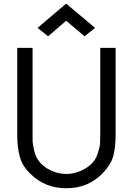

<svg xmlns="http://www.w3.org/2000/svg" viewBox="-20 -1341 725 1050"><path d="M158.2 -1079.1Q158.2 -966.8 158.2 -629.9Q158.2 -586.9 158.2 -569.3Q159.2 -550.8 167 -516.6Q174.8 -484.4 191.4 -461.9Q214.8 -428.7 257.8 -409.2Q299.8 -389.6 342.8 -389.6Q383.8 -389.6 424.8 -408.2Q464.8 -425.8 491.2 -457Q507.8 -477.5 516.6 -508.8Q526.4 -539.1 527.3 -558.6Q528.3 -580.1 528.3 -618.2Q528.3 -626 528.3 -629.9Q528.3 -779.3 528.3 -1079.1Q548.8 -1079.1 612.3 -1079.1Q612.3 -960.9 612.3 -607.4Q612.3 -535.2 599.6 -488.3Q586.9 -441.4 545.9 -398.4Q465.8 -311.5 342.8 -311.5Q226.6 -311.5 148.4 -388.7Q102.5 -431.6 88.9 -482.4Q74.2 -532.2 74.2 -607.4Q74.2 -709 74.2 -913.1Q74.2 -955.1 74.2 -1079.1Q94.7 -1079.1 158.2 -1079.1ZM185.5 -1188.5Q224.6 -1221.7 341.8 -1321.3Q381.8 -1288.1 500 -1188.5Q485.4 -1176.8 442.4 -1142.6Q417 -1164.1 341.8 -1227.5Q317.4 -1207 243.2 -1142.6Q228.5 -1154.3 185.5 -1188.5Z"/></svg>

Font: Das Gitter
Style: Book
Weight: 400
Version: Version 006.000